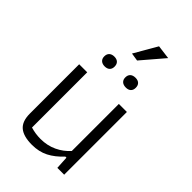

<svg xmlns="http://www.w3.org/2000/svg" viewBox="-251 -919 1013 1013"><g transform="rotate(45 255.5 -412.0)"><path d="M231 -705 305 -833 383 -823 276 -698ZM138 -591Q138 -609 148.5 -618.5Q159 -628 177 -628Q195 -628 205 -618.5Q215 -609 215 -591Q215 -574 205 -564.5Q195 -555 177 -555Q159 -555 148.5 -564.5Q138 -574 138 -591ZM295 -591Q295 -609 305.5 -618.5Q316 -628 335 -628Q353 -628 363 -618.5Q373 -609 373 -591Q373 -574 363 -564.5Q353 -555 335 -555Q316 -555 305.5 -564.5Q295 -574 295 -591ZM74 -100V-468H134V-56Q170 -45 208 -45Q258 -45 299.5 -64.5Q341 -84 370 -117V-468H430V0H379L375 -72H367Q330 -32 290 -11.5Q250 9 198 9Q135 9 104.5 -16.5Q74 -42 74 -100Z"/></g></svg>

Font: Athiti
Style: Regular
Weight: 400
Designer: CadsonDemak Team
Foundry: CadsonDemak
Version: Version 1.033